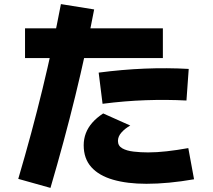

<svg xmlns="http://www.w3.org/2000/svg" viewBox="-20 -845 1040 936"><path d="M226 71 69 27Q136 -200 187.5 -412.5Q239 -625 277 -825L439 -799Q361 -388 226 71ZM694 51Q600 51 531 31Q462 11 425 -30.5Q388 -72 388 -137Q388 -168 398.5 -195.5Q409 -223 430 -247Q451 -271 483 -292L615 -233Q590 -219 572.5 -199.5Q555 -180 555 -158Q555 -134 576 -122Q597 -110 631 -106Q665 -102 702 -102Q744 -102 793 -107.5Q842 -113 898 -123L926 29Q863 40 804.5 45.5Q746 51 694 51ZM102 -562V-707H774V-562ZM480 -339 461 -491Q576 -506 685.5 -510.5Q795 -515 900 -509L889 -355Q792 -360 690.5 -356.5Q589 -353 480 -339Z"/></svg>

Font: Murecho Thin ExtraBold
Style: Regular
Weight: 800
Version: Version 1.010